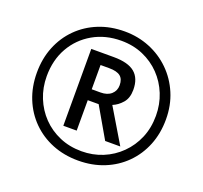

<svg xmlns="http://www.w3.org/2000/svg" viewBox="-126 -870 1084 1026"><g transform="rotate(20 416.0 -357.0)"><path d="M416 10Q336 10 269 -17Q202 -44 152.5 -93.5Q103 -143 76 -210Q49 -277 49 -357Q49 -437 76 -504Q103 -571 152.5 -620.5Q202 -670 269 -697Q336 -724 416 -724Q492 -724 558.5 -697Q625 -670 675.5 -620.5Q726 -571 754.5 -504Q783 -437 783 -357Q783 -277 756 -210Q729 -143 679.5 -93.5Q630 -44 563 -17Q496 10 416 10ZM416 -43Q480 -43 536 -66Q592 -89 635 -131.5Q678 -174 702 -231Q726 -288 726 -357Q726 -422 703 -479Q680 -536 638.5 -579Q597 -622 540.5 -646.5Q484 -671 416 -671Q326 -671 255.5 -630.5Q185 -590 145 -519.5Q105 -449 105 -357Q105 -292 128 -235Q151 -178 192.5 -135Q234 -92 291 -67.5Q348 -43 416 -43ZM279 -138V-575H407Q489 -575 527 -543Q565 -511 565 -446Q565 -399 541 -371.5Q517 -344 487 -332L603 -138H517L417 -311H355V-138ZM405 -373Q444 -373 466 -393Q488 -413 488 -444Q488 -479 468 -495Q448 -511 404 -511H355V-373Z"/></g></svg>

Font: Noto Sans Tifinagh Azawagh
Style: Regular
Weight: 400
Designer: JamraPatel
Foundry: JamraPatel LLC
Version: Version 2.006; ttfautohint (v1.8.4.7-5d5b)